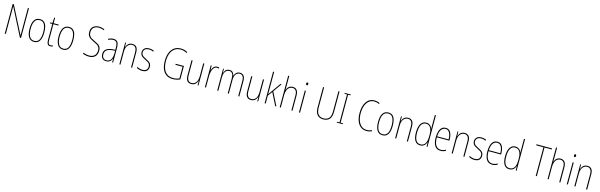

<svg xmlns="http://www.w3.org/2000/svg" viewBox="117 -2603 13922 4457"><g transform="rotate(15 7078.0 -375.0)"><path d="M477 0H450L113 -661H111Q111 -634 111.5 -605Q112 -576 112 -534V0H86V-714H113L450 -56H452Q452 -91 451.5 -127.5Q451 -164 451 -190V-714H477Z M966 -264Q966 -131 922.5 -60.5Q879 10 791 10Q702 10 657 -61Q612 -132 612 -265Q612 -397 657 -467Q702 -537 791 -537Q854 -537 893 -503Q932 -469 949 -407.5Q966 -346 966 -264ZM638 -265Q638 -146 675 -80.5Q712 -15 790 -15Q868 -15 904 -78.5Q940 -142 940 -265Q940 -339 925.5 -394.5Q911 -450 878.5 -481Q846 -512 791 -512Q713 -512 675.5 -447.5Q638 -383 638 -265Z M1184 -14Q1200 -14 1214 -17.5Q1228 -21 1239 -26V-1Q1227 4 1214 7Q1201 10 1183 10Q1130 10 1112 -23.5Q1094 -57 1094 -120V-503H1035V-522L1092 -528L1099 -657H1120V-527H1241V-503H1120V-119Q1120 -66 1133 -40Q1146 -14 1184 -14Z M1663 -264Q1663 -131 1619.5 -60.5Q1576 10 1488 10Q1399 10 1354 -61Q1309 -132 1309 -265Q1309 -397 1354 -467Q1399 -537 1488 -537Q1551 -537 1590 -503Q1629 -469 1646 -407.5Q1663 -346 1663 -264ZM1335 -265Q1335 -146 1372 -80.5Q1409 -15 1487 -15Q1565 -15 1601 -78.5Q1637 -142 1637 -265Q1637 -339 1622.5 -394.5Q1608 -450 1575.5 -481Q1543 -512 1488 -512Q1410 -512 1372.5 -447.5Q1335 -383 1335 -265Z M2307 -184Q2307 -88 2254 -39Q2201 10 2113 10Q2073 10 2034 3Q1995 -4 1964 -16V-45Q1994 -33 2033.5 -24.5Q2073 -16 2114 -16Q2192 -16 2236 -60Q2280 -104 2280 -184Q2280 -232 2263 -261Q2246 -290 2212 -310.5Q2178 -331 2129 -353Q2085 -373 2049 -395.5Q2013 -418 1991.5 -452.5Q1970 -487 1970 -545Q1970 -634 2023.5 -679Q2077 -724 2159 -724Q2196 -724 2232 -715.5Q2268 -707 2295 -693L2284 -671Q2250 -688 2217 -693.5Q2184 -699 2158 -699Q2085 -699 2041 -659Q1997 -619 1997 -545Q1997 -495 2016.5 -464Q2036 -433 2069 -413Q2102 -393 2142 -376Q2193 -353 2230 -330.5Q2267 -308 2287 -274.5Q2307 -241 2307 -184Z M2556 -537Q2625 -537 2657 -495.5Q2689 -454 2689 -356V0H2668L2666 -96H2664Q2656 -69 2639.5 -45Q2623 -21 2595.5 -5.5Q2568 10 2525 10Q2457 10 2425.5 -31Q2394 -72 2394 -129Q2394 -208 2445.5 -247.5Q2497 -287 2590 -296L2663 -303V-351Q2663 -441 2637.5 -476.5Q2612 -512 2556 -512Q2532 -512 2503.5 -505Q2475 -498 2443 -480L2433 -503Q2461 -519 2493 -528Q2525 -537 2556 -537ZM2590 -273Q2507 -265 2464 -230.5Q2421 -196 2421 -129Q2421 -74 2448.5 -43.5Q2476 -13 2525 -13Q2599 -13 2631.5 -70.5Q2664 -128 2664 -220V-279Z M3013 -537Q3077 -537 3112 -496Q3147 -455 3147 -366V0H3121V-359Q3121 -441 3092 -477Q3063 -513 3013 -513Q2951 -513 2908.5 -462Q2866 -411 2866 -308V0H2840V-527H2860L2862 -416H2864Q2872 -445 2890 -473Q2908 -501 2938 -519Q2968 -537 3013 -537Z M3539 -126Q3539 -64 3501.5 -27Q3464 10 3388 10Q3346 10 3312.5 0Q3279 -10 3258 -22V-53Q3285 -36 3318.5 -26Q3352 -16 3388 -16Q3452 -16 3482 -45.5Q3512 -75 3512 -128Q3512 -164 3497.5 -186Q3483 -208 3457.5 -224Q3432 -240 3398 -256Q3361 -275 3330.5 -294Q3300 -313 3282.5 -339.5Q3265 -366 3265 -408Q3265 -463 3303 -500Q3341 -537 3415 -537Q3449 -537 3479.5 -529.5Q3510 -522 3533 -509L3521 -486Q3501 -498 3472 -505Q3443 -512 3414 -512Q3358 -512 3324.5 -485.5Q3291 -459 3291 -407Q3291 -374 3305 -353Q3319 -332 3344.5 -316Q3370 -300 3404 -282Q3441 -263 3471.5 -245Q3502 -227 3520.5 -199.5Q3539 -172 3539 -126Z M4100 -351H4298V-28Q4257 -9 4210.5 0.5Q4164 10 4122 10Q4025 10 3962 -35.5Q3899 -81 3868.5 -163Q3838 -245 3838 -354Q3838 -463 3870.5 -546.5Q3903 -630 3968 -677.5Q4033 -725 4128 -725Q4170 -725 4210 -715Q4250 -705 4290 -681L4277 -658Q4238 -682 4201 -691Q4164 -700 4128 -700Q4040 -700 3981.5 -655.5Q3923 -611 3893.5 -533Q3864 -455 3864 -355Q3864 -197 3929 -106Q3994 -15 4123 -15Q4164 -15 4202.5 -23Q4241 -31 4272 -43V-326H4100Z M4741 -527V0H4721L4719 -112H4717Q4709 -82 4691.5 -54Q4674 -26 4644 -8Q4614 10 4568 10Q4434 10 4434 -166V-527H4460V-173Q4460 -90 4488 -52.5Q4516 -15 4569 -15Q4635 -15 4675 -66.5Q4715 -118 4715 -227V-527Z M5048 -535Q5062 -535 5076.5 -532.5Q5091 -530 5104 -524L5096 -500Q5087 -504 5074.5 -507Q5062 -510 5048 -510Q5006 -510 4978 -476.5Q4950 -443 4936 -391Q4922 -339 4922 -283V0H4896V-527H4917L4921 -414H4923Q4931 -442 4946.5 -470Q4962 -498 4987 -516.5Q5012 -535 5048 -535Z M5600 -537Q5655 -537 5689 -497Q5723 -457 5723 -370V0H5697V-368Q5697 -447 5668.5 -480Q5640 -513 5599 -513Q5542 -513 5506.5 -466.5Q5471 -420 5471 -336V0H5445V-357Q5445 -446 5417 -479.5Q5389 -513 5347 -513Q5307 -513 5277.5 -489Q5248 -465 5233 -424Q5218 -383 5218 -333V0H5192V-527H5211L5215 -429H5217Q5225 -453 5239.5 -478Q5254 -503 5280 -520Q5306 -537 5347 -537Q5400 -537 5427 -506Q5454 -475 5462 -430H5465Q5481 -477 5512 -507Q5543 -537 5600 -537Z M6176 -527V0H6156L6154 -112H6152Q6144 -82 6126.5 -54Q6109 -26 6079 -8Q6049 10 6003 10Q5869 10 5869 -166V-527H5895V-173Q5895 -90 5923 -52.5Q5951 -15 6004 -15Q6070 -15 6110 -66.5Q6150 -118 6150 -227V-527Z M6357 -368Q6357 -329 6356.5 -295.5Q6356 -262 6356 -224Q6368 -241 6376 -253Q6384 -265 6395 -280L6569 -527H6599L6453 -321L6614 0H6586L6436 -298L6357 -190V0H6331V-760H6357Z M6720 -493Q6720 -470 6719.5 -455Q6719 -440 6718 -422H6720Q6728 -449 6746 -475.5Q6764 -502 6793.5 -519.5Q6823 -537 6867 -537Q6931 -537 6966 -493.5Q7001 -450 7001 -360V0H6975V-356Q6975 -441 6945 -476.5Q6915 -512 6866 -512Q6826 -512 6792.5 -489.5Q6759 -467 6739.5 -420Q6720 -373 6720 -299V0H6694V-760H6720Z M7170 -723Q7185 -723 7190 -713Q7195 -703 7195 -691Q7195 -676 7189 -666.5Q7183 -657 7169 -657Q7155 -657 7149.5 -667Q7144 -677 7144 -690Q7144 -702 7149.5 -712.5Q7155 -723 7170 -723ZM7182 -527V0H7156V-527Z M7940 -228Q7940 -140 7914 -87.5Q7888 -35 7843 -12.5Q7798 10 7742 10Q7647 10 7595.5 -48Q7544 -106 7544 -228V-714H7570V-232Q7570 -117 7615.5 -66Q7661 -15 7742 -15Q7793 -15 7832 -35.5Q7871 -56 7892.5 -103Q7914 -150 7914 -228V-714H7940Z M8213 0H8064V-19L8126 -22V-691L8064 -695V-714H8213V-695L8152 -691V-22L8213 -19Z M8782 -699Q8720 -699 8675.5 -671Q8631 -643 8602 -595.5Q8573 -548 8559 -486.5Q8545 -425 8545 -358Q8545 -256 8572.5 -178.5Q8600 -101 8652.5 -58Q8705 -15 8779 -15Q8820 -15 8852 -24Q8884 -33 8905 -43V-18Q8882 -6 8849.5 2Q8817 10 8779 10Q8698 10 8639 -35Q8580 -80 8549 -163Q8518 -246 8518 -359Q8518 -432 8533.5 -498Q8549 -564 8581.5 -615Q8614 -666 8664 -695Q8714 -724 8782 -724Q8850 -724 8910 -693L8898 -670Q8868 -687 8838.5 -693Q8809 -699 8782 -699Z M9340 -264Q9340 -131 9296.5 -60.5Q9253 10 9165 10Q9076 10 9031 -61Q8986 -132 8986 -265Q8986 -397 9031 -467Q9076 -537 9165 -537Q9228 -537 9267 -503Q9306 -469 9323 -407.5Q9340 -346 9340 -264ZM9012 -265Q9012 -146 9049 -80.5Q9086 -15 9164 -15Q9242 -15 9278 -78.5Q9314 -142 9314 -265Q9314 -339 9299.5 -394.5Q9285 -450 9252.5 -481Q9220 -512 9165 -512Q9087 -512 9049.5 -447.5Q9012 -383 9012 -265Z M9641 -537Q9705 -537 9740 -496Q9775 -455 9775 -366V0H9749V-359Q9749 -441 9720 -477Q9691 -513 9641 -513Q9579 -513 9536.5 -462Q9494 -411 9494 -308V0H9468V-527H9488L9490 -416H9492Q9500 -445 9518 -473Q9536 -501 9566 -519Q9596 -537 9641 -537Z M10070 10Q9984 10 9941.5 -58Q9899 -126 9899 -255Q9899 -393 9945 -465Q9991 -537 10076 -537Q10116 -537 10145.5 -520.5Q10175 -504 10193.5 -478.5Q10212 -453 10219 -425H10221Q10220 -448 10219.5 -469Q10219 -490 10219 -511V-760H10245V0H10224L10221 -108H10219Q10211 -79 10193 -52Q10175 -25 10145 -7.5Q10115 10 10070 10ZM10072 -15Q10146 -15 10182.5 -74Q10219 -133 10219 -234V-300Q10219 -398 10182 -455Q10145 -512 10076 -512Q10003 -512 9964.5 -447.5Q9926 -383 9926 -255Q9926 -140 9960.5 -77.5Q9995 -15 10072 -15Z M10544 -537Q10601 -537 10635 -503.5Q10669 -470 10684 -415.5Q10699 -361 10699 -298V-271H10398Q10397 -147 10438 -81Q10479 -15 10560 -15Q10592 -15 10620.5 -23.5Q10649 -32 10681 -51V-22Q10655 -7 10625.5 1.5Q10596 10 10560 10Q10462 10 10417 -64Q10372 -138 10372 -263Q10372 -343 10390.5 -405Q10409 -467 10447 -502Q10485 -537 10544 -537ZM10544 -512Q10482 -512 10443.5 -458Q10405 -404 10399 -295H10674Q10674 -356 10660.5 -405Q10647 -454 10618 -483Q10589 -512 10544 -512Z M10999 -537Q11063 -537 11098 -496Q11133 -455 11133 -366V0H11107V-359Q11107 -441 11078 -477Q11049 -513 10999 -513Q10937 -513 10894.5 -462Q10852 -411 10852 -308V0H10826V-527H10846L10848 -416H10850Q10858 -445 10876 -473Q10894 -501 10924 -519Q10954 -537 10999 -537Z M11525 -126Q11525 -64 11487.5 -27Q11450 10 11374 10Q11332 10 11298.5 0Q11265 -10 11244 -22V-53Q11271 -36 11304.5 -26Q11338 -16 11374 -16Q11438 -16 11468 -45.5Q11498 -75 11498 -128Q11498 -164 11483.5 -186Q11469 -208 11443.5 -224Q11418 -240 11384 -256Q11347 -275 11316.5 -294Q11286 -313 11268.5 -339.5Q11251 -366 11251 -408Q11251 -463 11289 -500Q11327 -537 11401 -537Q11435 -537 11465.5 -529.5Q11496 -522 11519 -509L11507 -486Q11487 -498 11458 -505Q11429 -512 11400 -512Q11344 -512 11310.5 -485.5Q11277 -459 11277 -407Q11277 -374 11291 -353Q11305 -332 11330.5 -316Q11356 -300 11390 -282Q11427 -263 11457.5 -245Q11488 -227 11506.5 -199.5Q11525 -172 11525 -126Z M11786 -537Q11843 -537 11877 -503.5Q11911 -470 11926 -415.5Q11941 -361 11941 -298V-271H11640Q11639 -147 11680 -81Q11721 -15 11802 -15Q11834 -15 11862.5 -23.5Q11891 -32 11923 -51V-22Q11897 -7 11867.5 1.5Q11838 10 11802 10Q11704 10 11659 -64Q11614 -138 11614 -263Q11614 -343 11632.5 -405Q11651 -467 11689 -502Q11727 -537 11786 -537ZM11786 -512Q11724 -512 11685.5 -458Q11647 -404 11641 -295H11916Q11916 -356 11902.5 -405Q11889 -454 11860 -483Q11831 -512 11786 -512Z M12212 10Q12126 10 12083.5 -58Q12041 -126 12041 -255Q12041 -393 12087 -465Q12133 -537 12218 -537Q12258 -537 12287.5 -520.5Q12317 -504 12335.5 -478.5Q12354 -453 12361 -425H12363Q12362 -448 12361.5 -469Q12361 -490 12361 -511V-760H12387V0H12366L12363 -108H12361Q12353 -79 12335 -52Q12317 -25 12287 -7.5Q12257 10 12212 10ZM12214 -15Q12288 -15 12324.5 -74Q12361 -133 12361 -234V-300Q12361 -398 12324 -455Q12287 -512 12218 -512Q12145 -512 12106.5 -447.5Q12068 -383 12068 -255Q12068 -140 12102.5 -77.5Q12137 -15 12214 -15Z M12873 0H12847V-689H12673V-714H13048V-689H12873Z M13157 -493Q13157 -470 13156.5 -455Q13156 -440 13155 -422H13157Q13165 -449 13183 -475.5Q13201 -502 13230.5 -519.5Q13260 -537 13304 -537Q13368 -537 13403 -493.5Q13438 -450 13438 -360V0H13412V-356Q13412 -441 13382 -476.5Q13352 -512 13303 -512Q13263 -512 13229.5 -489.5Q13196 -467 13176.5 -420Q13157 -373 13157 -299V0H13131V-760H13157Z M13607 -723Q13622 -723 13627 -713Q13632 -703 13632 -691Q13632 -676 13626 -666.5Q13620 -657 13606 -657Q13592 -657 13586.5 -667Q13581 -677 13581 -690Q13581 -702 13586.5 -712.5Q13592 -723 13607 -723ZM13619 -527V0H13593V-527Z M13948 -537Q14012 -537 14047 -496Q14082 -455 14082 -366V0H14056V-359Q14056 -441 14027 -477Q13998 -513 13948 -513Q13886 -513 13843.5 -462Q13801 -411 13801 -308V0H13775V-527H13795L13797 -416H13799Q13807 -445 13825 -473Q13843 -501 13873 -519Q13903 -537 13948 -537Z"/></g></svg>

Font: Noto Sans Gurmukhi UI Condensed Thin
Style: Regular
Weight: 100
Width: 3
Designer: Jelle Bosma - Monotype Design Team
Foundry: Monotype Imaging Inc.
Version: Version 2.004; ttfautohint (v1.8.4.7-5d5b)